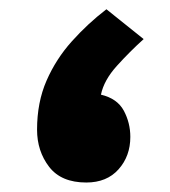

<svg xmlns="http://www.w3.org/2000/svg" viewBox="-20 -395 367 415"><path d="M290.5 -310.5Q260.7 -283.7 232.7 -252.7Q204.6 -221.7 198.2 -190.4Q233.4 -182.1 247.6 -155.8Q261.7 -129.4 261.7 -99.1Q261.7 -57.6 236.3 -29.1Q210.9 -0.5 166.5 -0.5Q112.3 -0.5 86.2 -34.4Q60.1 -68.4 60.1 -114.7Q60.1 -173.8 80.6 -220.7Q101.1 -267.6 135.3 -305.7Q169.4 -343.8 210 -375Z"/></svg>

Font: Vazir Black WOL
Style: Black-WOL
Weight: 900
Designer: Saber Rastikerdar
Foundry: Saber Rastikerdar
Version: Version 30.0.0